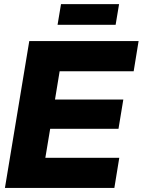

<svg xmlns="http://www.w3.org/2000/svg" viewBox="-20 -931 707 951"><path d="M4.4 0 125 -727.5H666.5L642.1 -578.1H275.4L252.4 -438H590.8L566.9 -293H228.5L204.6 -149.4H570.8L546.4 0ZM569.8 -910.6 552.7 -808.1H265.1L282.2 -910.6Z"/></svg>

Font: Inter Display ExtraBold
Style: Italic
Weight: 800
Italic angle: -9.39999°
Designer: Rasmus Andersson
Foundry: rsms
Version: Version 4.000;git-a52131595